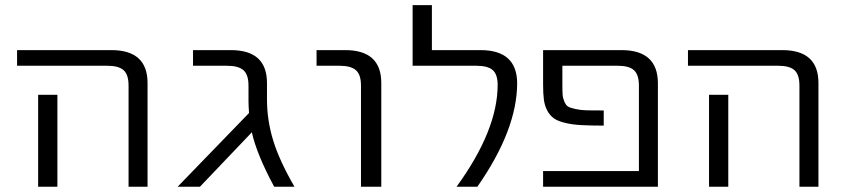

<svg xmlns="http://www.w3.org/2000/svg" viewBox="-20 -710 3201 730"><path d="M198.2 -349.6V-73.2V0H125V-73.2V-349.6ZM44.9 -460V-519.5H403.3Q541 -519.5 541 -394.5V0H468.8V-384.8Q468.8 -425.8 450.2 -442.9Q431.6 -460 387.7 -460Z M995.1 -332Q995.1 -252.9 1018.6 -176.3Q1042 -99.6 1099.6 0H1022.5Q956.1 -123 937.5 -207L740.2 0H655.3L926.8 -280.3Q924.8 -310.5 924.8 -325.2V-384.8Q924.8 -425.8 905.8 -442.9Q886.7 -460 842.8 -460H713.9V-519.5H857.4Q995.1 -519.5 995.1 -394.5Z M1183.6 -460V-519.5H1292Q1429.7 -519.5 1429.7 -394.5V0H1352.5V-384.8Q1352.5 -425.8 1333.5 -442.9Q1314.5 -460 1270.5 -460Z M1806.6 -519.5Q1945.3 -519.5 1946.3 -394.5Q1946.3 -216.8 1794.9 0H1715.8Q1872.1 -214.8 1872.1 -387.7Q1872.1 -426.8 1853.5 -443.4Q1835 -460 1791 -460H1548.8V-690.4H1622.1V-519.5Z M2342.8 -519.5Q2480.5 -519.5 2481.4 -394.5V0H2044.9V-59.6H2409.2V-384.8Q2409.2 -425.8 2390.6 -442.9Q2372.1 -460 2328.1 -460H2118.2V-389.6Q2118.2 -363.3 2119.1 -350.1Q2120.1 -336.9 2126 -323.2Q2131.8 -309.6 2140.1 -304.7Q2148.4 -299.8 2168.5 -295.4Q2188.5 -291 2211.4 -290.5Q2234.4 -290 2275.4 -290V-232.4Q2223.6 -232.4 2189 -234.4Q2154.3 -236.3 2127 -243.2Q2099.6 -250 2085 -260.7Q2070.3 -271.5 2060.5 -290Q2050.8 -308.6 2047.9 -331.1Q2044.9 -353.5 2044.9 -389.6V-519.5Z M2749 -349.6V-73.2V0H2675.8V-73.2V-349.6ZM2595.7 -460V-519.5H2954.1Q3091.8 -519.5 3091.8 -394.5V0H3019.5V-384.8Q3019.5 -425.8 3001 -442.9Q2982.4 -460 2938.5 -460Z"/></svg>

Font: Gen Shin Gothic Normal
Style: Regular
Weight: 300
Designer: [Source Han Sans]
Ryoko NISHIZUKA  (kana & ideographs); Paul D. Hunt (Latin, Greek & Cyrillic); Wenlong ZHANG  (bopomofo
Version: Version 1.002.20150607